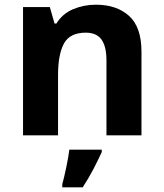

<svg xmlns="http://www.w3.org/2000/svg" viewBox="-20 -576 697 817"><path d="M388 -556Q476 -556 529 -508.5Q582 -461 582 -356V0H433V-319Q433 -378 412 -407.5Q391 -437 345 -437Q277 -437 252 -390.5Q227 -344 227 -257V0H78V-546H192L212 -476H220Q246 -518 291.5 -537Q337 -556 388 -556ZM413 71Q398 104 378 142.5Q358 181 332 221H245V208Q253 179 262 136Q271 93 275 61H413Z"/></svg>

Font: Noto Sans Bamum
Style: Bold
Weight: 700
Designer: Monotype Design Team
Foundry: Monotype Imaging Inc.
Version: Version 2.002; ttfautohint (v1.8.4.7-5d5b)